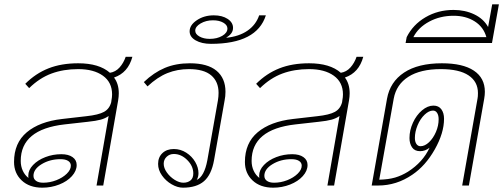

<svg xmlns="http://www.w3.org/2000/svg" viewBox="-20 -859 2330 889"><path d="M508 -500Q530 -471 530 -427Q530 -412 527 -394L458 0H427L483 -322Q468 -311 446.5 -305Q425 -299 386 -295L279 -283Q76 -260 76 -114Q76 -89 85.5 -68.5Q95 -48 112 -35Q111 -38 111 -46Q111 -72 133 -95Q155 -118 190 -131.5Q225 -145 264 -145Q297 -145 316 -131.5Q335 -118 335 -95Q335 -68 313 -43.5Q291 -19 254 -4.5Q217 10 176 10Q116 10 80.5 -23.5Q45 -57 45 -109Q45 -197 104 -246.5Q163 -296 267 -308L380 -321Q436 -327 461.5 -341Q487 -355 495 -386L496 -394Q499 -409 499 -422Q499 -478 456.5 -508.5Q414 -539 342 -539Q274 -539 218.5 -518.5Q163 -498 115 -451L97 -471Q145 -519 204.5 -542.5Q264 -566 342 -566Q439 -566 489 -522Q515 -526 533.5 -546.5Q552 -567 562 -596H593Q573 -522 508 -500ZM135 -45Q135 -30 147 -21.5Q159 -13 180 -13Q211 -13 240.5 -24.5Q270 -36 289 -54.5Q308 -73 308 -92Q308 -106 295.5 -114Q283 -122 260 -122Q211 -122 173 -99Q135 -76 135 -45Z M1024 -434Q1024 -413 1020 -394L971 -117Q959 -50 924.5 -20Q890 10 827 10Q802 10 775 -5.5Q748 -21 730 -46.5Q712 -72 712 -100Q712 -131 732 -150Q752 -169 785 -169Q816 -169 842.5 -152Q869 -135 884 -109Q899 -83 899 -57Q899 -40 891 -26Q926 -42 940 -117L989 -394Q992 -412 992 -429Q992 -481 958 -510Q924 -539 855 -539Q801 -539 755 -520.5Q709 -502 663 -459L646 -479Q692 -523 743 -544.5Q794 -566 859 -566Q941 -566 982.5 -531.5Q1024 -497 1024 -434ZM875 -56Q875 -90 847 -118Q819 -146 785 -146Q765 -146 751.5 -133Q738 -120 738 -101Q738 -81 752.5 -60.5Q767 -40 788.5 -26.5Q810 -13 829 -13Q849 -13 862 -23.5Q875 -34 875 -56Z M1211 -788Q1169 -656 957 -656Q914 -656 886 -672Q858 -688 858 -714Q858 -743 891.5 -765.5Q925 -788 970 -788Q1009 -788 1034 -771.5Q1059 -755 1059 -730Q1059 -716 1051 -705Q1043 -694 1027 -684Q1087 -690 1126 -717Q1165 -744 1180 -788ZM1033 -727Q1033 -743 1014 -754Q995 -765 966 -765Q934 -765 909 -750.5Q884 -736 884 -717Q884 -701 903.5 -690Q923 -679 951 -679Q985 -679 1009 -693Q1033 -707 1033 -727Z M1577 -500Q1599 -471 1599 -427Q1599 -412 1596 -394L1527 0H1496L1552 -322Q1537 -311 1515.5 -305Q1494 -299 1455 -295L1348 -283Q1145 -260 1145 -114Q1145 -89 1154.5 -68.5Q1164 -48 1181 -35Q1180 -38 1180 -46Q1180 -72 1202 -95Q1224 -118 1259 -131.5Q1294 -145 1333 -145Q1366 -145 1385 -131.5Q1404 -118 1404 -95Q1404 -68 1382 -43.5Q1360 -19 1323 -4.5Q1286 10 1245 10Q1185 10 1149.5 -23.5Q1114 -57 1114 -109Q1114 -197 1173 -246.5Q1232 -296 1336 -308L1449 -321Q1505 -327 1530.5 -341Q1556 -355 1564 -386L1565 -394Q1568 -409 1568 -422Q1568 -478 1525.5 -508.5Q1483 -539 1411 -539Q1343 -539 1287.5 -518.5Q1232 -498 1184 -451L1166 -471Q1214 -519 1273.5 -542.5Q1333 -566 1411 -566Q1508 -566 1558 -522Q1584 -526 1602.5 -546.5Q1621 -567 1631 -596H1662Q1642 -522 1577 -500ZM1204 -45Q1204 -30 1216 -21.5Q1228 -13 1249 -13Q1280 -13 1309.5 -24.5Q1339 -36 1358 -54.5Q1377 -73 1377 -92Q1377 -106 1364.5 -114Q1352 -122 1329 -122Q1280 -122 1242 -99Q1204 -76 1204 -45Z M2225 -434Q2225 -419 2222 -402L2151 0H2120L2191 -402Q2193 -411 2193 -428Q2193 -481 2149.5 -510Q2106 -539 2021 -539Q1927 -539 1871 -503.5Q1815 -468 1803 -402L1736 -27Q1779 -28 1809.5 -37Q1840 -46 1869 -64Q1938 -108 1969 -175Q1949 -159 1925 -159Q1900 -159 1888 -176.5Q1876 -194 1876 -220Q1876 -256 1892 -291Q1908 -326 1934 -348Q1960 -370 1987 -370Q2011 -370 2023.5 -353Q2036 -336 2036 -309Q2036 -243 1993 -167Q1950 -91 1889 -50Q1816 0 1731 0H1701L1772 -402Q1786 -480 1851 -523Q1916 -566 2026 -566Q2123 -566 2174 -532Q2225 -498 2225 -434ZM2011 -307Q2011 -325 2004 -336Q1997 -347 1985 -347Q1966 -347 1946 -328Q1926 -309 1913.5 -279Q1901 -249 1901 -220Q1901 -203 1908 -192.5Q1915 -182 1927 -182Q1947 -182 1966.5 -200.5Q1986 -219 1998.5 -248Q2011 -277 2011 -307Z M2290 -839 2258 -660H1858L1863 -687Q1892 -745 1950 -779Q2008 -813 2080 -813Q2133 -813 2176 -792.5Q2219 -772 2240 -734L2259 -839ZM2232 -687Q2219 -734 2178 -760Q2137 -786 2080 -786Q2018 -786 1967.5 -759Q1917 -732 1894 -687Z"/></svg>

Font: KoHo ExtraLight
Style: Italic
Weight: 275
Italic angle: -10°
Version: Version 1.000; ttfautohint (v1.6)